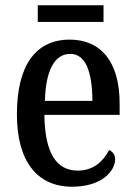

<svg xmlns="http://www.w3.org/2000/svg" viewBox="-20 -697 513 727"><path d="M123 -614H372V-677H123ZM253 10C366 10 416 -50 416 -94C416 -112 405 -124 393 -129C372 -87 334 -51 275 -51C194 -51 150 -116 148 -262H433V-305C433 -463 362 -547 244 -547C117 -547 44 -452 44 -264C44 -90 118 10 253 10ZM330 -315H150C153 -429 186 -493 246 -493C306 -493 329 -422 330 -315Z"/></svg>

Font: Noto Serif Hebrew Condensed Medium
Style: Regular
Weight: 500
Width: 3
Designer: Monotype Design Team
Foundry: Monotype Imaging Inc.
Version: Version 2.004